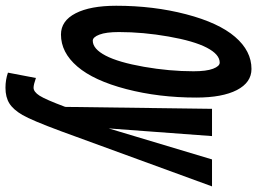

<svg xmlns="http://www.w3.org/2000/svg" viewBox="-136 -573 916 684"><g transform="rotate(90 322.0 -231.0)"><path d="M292.5 207.5Q264.2 207.5 238.8 198.7L257.8 99.1Q281.7 107.4 292.5 107.4Q307.1 107.4 320.8 86.2Q334.5 64.9 360.8 -5.4L367.7 -528.3H464.8L437.5 -160.2L547.9 -528.3H644L447.8 8.8Q408.7 114.3 389.6 147Q370.6 179.7 348.4 193.6Q326.2 207.5 292.5 207.5ZM225.6 -668.9Q273.9 -668.9 300.8 -616.9Q327.6 -564.9 327.6 -472.2Q327.6 -338.9 297.4 -222.9Q267.1 -106.9 217 -48.6Q167 9.8 103 9.8Q54.2 9.8 27.3 -42.5Q0.5 -94.7 0.5 -187Q0.5 -320.3 30.8 -436Q61 -551.8 111.3 -610.4Q161.6 -668.9 225.6 -668.9ZM203.1 -555.7Q173.8 -555.7 149.9 -509.8Q126 -463.9 110.1 -373.3Q94.2 -282.7 94.2 -196.8Q94.2 -150.9 103.3 -127.2Q112.3 -103.5 125 -103.5Q154.3 -103.5 178.2 -149.4Q202.1 -195.3 218 -285.9Q233.9 -376.5 233.9 -462.4Q233.9 -508.3 224.9 -532Q215.8 -555.7 203.1 -555.7Z"/></g></svg>

Font: Liberation Mono
Style: Bold Italic
Weight: 700
Italic angle: -12°
Monospace: yes
Designer: Steve Matteson
Foundry: Ascender Corporation
Version: Version 2.1.5